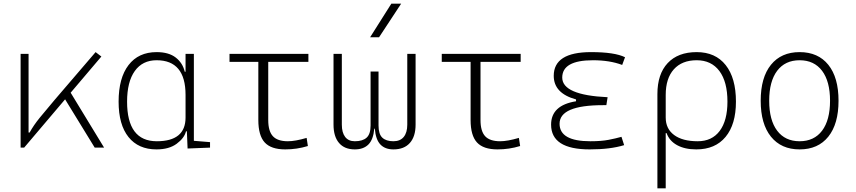

<svg xmlns="http://www.w3.org/2000/svg" viewBox="-20 -815 4728 1060"><path d="M93.8 0V-517.6H137.7V-83.5H143.6Q165 -122.6 199.2 -164.8Q233.4 -207 282.2 -264.2L507.8 -527.3L539.6 -502.9L370.1 -303.2L554.7 0H502.9L339.4 -266.6L113.3 0Z M843.8 9.8Q744.1 9.8 689.5 -58.3Q634.8 -126.5 634.8 -253.9Q634.8 -384.3 689.7 -455.8Q744.6 -527.3 844.7 -527.3Q911.6 -527.3 950.2 -497.3Q988.8 -467.3 1000 -418.9H1004.4V-517.6H1050.3V-37.6L1139.6 -30.3V0L1015.6 4.9L1011.7 -89.8H1006.8Q997.6 -52.7 955.6 -21.5Q913.6 9.8 843.8 9.8ZM681.6 -253.9Q681.6 -35.2 845.7 -35.2Q1004.4 -35.2 1004.4 -166V-291Q1004.4 -482.4 844.7 -482.4Q766.6 -482.4 724.1 -422.9Q681.6 -363.3 681.6 -253.9Z M1554.7 9.8Q1476.6 9.8 1441.4 -28.6Q1406.2 -66.9 1406.2 -152.3V-473.6H1247.1V-517.6H1682.6V-473.6H1460.9V-152.3Q1460.9 -90.8 1486.6 -63Q1512.2 -35.2 1569.3 -35.2Q1609.9 -35.2 1672.9 -53.7L1679.7 -8.8Q1619.1 9.8 1554.7 9.8Z M1939 9.8Q1881.8 9.8 1851.6 -25.9Q1821.3 -61.5 1821.3 -127V-517.6H1867.2V-127Q1867.2 -83 1885.5 -59.1Q1903.8 -35.2 1939 -35.2Q1981.9 -35.2 2003.9 -54.9Q2025.9 -74.7 2025.9 -122.1V-419.9H2069.8V-122.1Q2069.8 -74.7 2090.8 -54.9Q2111.8 -35.2 2151.9 -35.2Q2189.5 -35.2 2209 -59.1Q2228.5 -83 2228.5 -127V-517.6H2274.4V-127Q2274.4 -61.5 2242.9 -25.9Q2211.4 9.8 2151.9 9.8Q2106 9.8 2080.1 -17.3Q2054.2 -44.4 2049.3 -104.5H2046.4Q2041 -44.4 2013.9 -17.3Q1986.8 9.8 1939 9.8ZM2023.4 -609.4 2140.6 -794.9H2194.8L2072.8 -609.4Z M2726.6 9.8Q2648.4 9.8 2613.3 -28.6Q2578.1 -66.9 2578.1 -152.3V-473.6H2418.9V-517.6H2854.5V-473.6H2632.8V-152.3Q2632.8 -90.8 2658.4 -63Q2684.1 -35.2 2741.2 -35.2Q2781.7 -35.2 2844.7 -53.7L2851.6 -8.8Q2791 9.8 2726.6 9.8Z M3235.4 9.8Q3022.5 9.8 3022.5 -127Q3022.5 -233.9 3160.2 -255.9V-266.1Q3037.1 -299.8 3037.1 -396.5Q3037.1 -527.3 3243.2 -527.3Q3373.5 -527.3 3430.7 -499L3415 -456.5Q3346.2 -482.4 3253.9 -482.4Q3084 -482.4 3084 -386.7Q3084 -290 3334.5 -278.3L3327.6 -234.4H3309.6Q3069.3 -234.4 3069.3 -131.8Q3069.3 -35.2 3239.3 -35.2Q3299.8 -35.2 3339.8 -43Q3379.9 -50.8 3411.1 -59.6L3425.8 -13.7Q3349.6 9.8 3235.4 9.8Z M3609.4 224.6V-295.4Q3609.4 -406.2 3666.3 -466.8Q3723.1 -527.3 3826.2 -527.3Q3929.7 -527.3 3986.3 -455.8Q4043 -384.3 4043 -253.9Q4043 -128.4 3985.8 -59.3Q3928.7 9.8 3824.2 9.8Q3760.7 9.8 3718 -13.7Q3675.3 -37.1 3660.2 -80.1H3655.3V224.6ZM3826.2 -482.4Q3745.1 -482.4 3700.2 -432.4Q3655.3 -382.3 3655.3 -291V-166Q3655.3 -104 3701.7 -69.6Q3748 -35.2 3832 -35.2Q3910.6 -35.2 3953.4 -92.3Q3996.1 -149.4 3996.1 -253.9Q3996.1 -363.3 3951.7 -422.9Q3907.2 -482.4 3826.2 -482.4Z M4394.5 9.8Q4293 9.8 4236.3 -60.5Q4179.7 -130.9 4179.7 -258.8Q4179.7 -387.2 4236.3 -457.3Q4293 -527.3 4394.5 -527.3Q4496.6 -527.3 4553 -457.3Q4609.4 -387.2 4609.4 -258.8Q4609.4 -130.9 4553 -60.5Q4496.6 9.8 4394.5 9.8ZM4394.5 -35.2Q4474.6 -35.2 4518.6 -93.5Q4562.5 -151.9 4562.5 -258.8Q4562.5 -365.7 4518.6 -424.1Q4474.6 -482.4 4394.5 -482.4Q4314.5 -482.4 4270.5 -424.1Q4226.6 -365.7 4226.6 -258.8Q4226.6 -151.9 4270.5 -93.5Q4314.5 -35.2 4394.5 -35.2Z"/></svg>

Font: Caskaydia Cove ExtraLight
Style: Regular
Weight: 200
Monospace: yes
Designer: Aaron Bell
Foundry: Saja Typeworks
Version: Version 4.300; ttfautohint (v1.8.3)